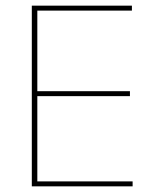

<svg xmlns="http://www.w3.org/2000/svg" viewBox="-20 -659 547 679"><path d="M92.5 0V-639H112V0ZM99 0V-17.5H449V0ZM102.5 -319V-336.5H439.5V-319ZM98 -621.5V-639H446.5V-621.5Z"/></svg>

Font: Anek Gurmukhi Thin
Style: Regular
Weight: 250
Designer: Sarang Kulkarni (Gurmukhi), Yesha Goshar (Latin)
Foundry: Ek Type
Version: Version 1.003